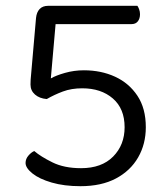

<svg xmlns="http://www.w3.org/2000/svg" viewBox="-20 -628 577 661"><path d="M200 -608 172 -552 155 -358Q172 -368 203.5 -377Q235 -386 269 -386Q328 -386 376 -364Q424 -342 453 -298.5Q482 -255 482 -190Q482 -132 455.5 -86Q429 -40 379 -13.5Q329 13 257 13Q201 13 158 0.5Q115 -12 91.5 -31Q68 -50 68 -67Q68 -81 78 -92.5Q88 -104 98 -108Q120 -89 160.5 -69Q201 -49 259 -49Q330 -49 369.5 -89Q409 -129 409 -190Q409 -254 368.5 -289Q328 -324 263 -324Q226 -324 196.5 -313Q167 -302 141 -287Q116 -289 100.5 -302.5Q85 -316 85 -337Q85 -343 85.5 -353.5Q86 -364 87 -371L104 -566Q106 -586 116.5 -597Q127 -608 146 -608ZM160 -545V-608H453Q456 -604 459 -596Q462 -588 462 -579Q462 -564 454.5 -554.5Q447 -545 433 -545Z"/></svg>

Font: Baloo Bhaina 2
Style: Regular
Weight: 400
Designer: Yesha Goshar, Manish Minz, Shuchita Grover and Ek Type
Foundry: Ek Type
Version: Version 1.700